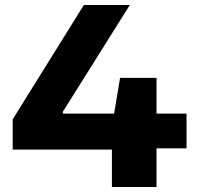

<svg xmlns="http://www.w3.org/2000/svg" viewBox="-20 -749 801 769"><path d="M428.2 0V-149.9H30.8V-271L315.9 -729H500L231.9 -301.8V-293.9H437L460.9 -437H606.9V-293.9H727.1V-154.8H606.9V0Z"/></svg>

Font: Hubot Sans Expanded
Style: Bold
Weight: 700
Width: 7
Designer: Deni Anggara
Foundry: GitHub
Version: Version 1.001;gftools[0.9.31]